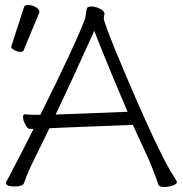

<svg xmlns="http://www.w3.org/2000/svg" viewBox="-20 -737 730 766"><path d="M80 -281Q98 -279 119 -279H141Q278 -554 317 -656Q321 -665 323 -683.5Q325 -702 328.5 -706.5Q332 -711 346 -711Q360 -711 377 -703Q394 -695 397 -684Q394 -665 394 -664Q394 -650 447 -520Q615 -118 676 -29Q683 -18 686 -11Q686 -3 670 3Q654 9 634.5 9Q615 9 612 0Q593 -56 571 -106L510 -239Q386 -234 187 -226L177 -225Q159 -188 114 -96Q94 -58 76 -7Q71 7 37.5 7Q4 7 4 -7Q4 -12 7.5 -17Q11 -22 15 -30Q85 -164 114 -223H98Q90 -223 81 -240Q72 -257 72 -270Q72 -281 78 -281ZM356 -614Q268 -418 202 -280L489 -291Q402 -495 356 -614ZM25 -552Q76 -708 76 -709Q78 -717 93 -717Q108 -717 122.5 -708.5Q137 -700 137 -690Q137 -688 137 -687L74 -536Q72 -530 61 -530Q50 -530 37.5 -537Q25 -544 25 -548Q25 -550 25 -552Z"/></svg>

Font: Moon Stars Kai T Light
Style: Regular
Weight: 300
Designer: GuiWonder
Version: Version 1.101